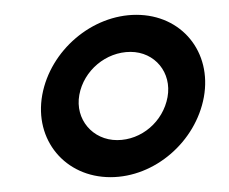

<svg xmlns="http://www.w3.org/2000/svg" viewBox="-20 -198 309 259"><path d="M87 -70C93 -103 123 -128 156 -128C189 -128 212 -100 206 -67C200 -34 171 -9 138 -9C105 -9 81 -37 87 -70ZM37 -70C26 -9 68 41 129 41C189 41 244 -7 255 -67C266 -128 225 -178 164 -178C104 -178 48 -130 37 -70Z"/></svg>

Font: Blanket
Style: BlkOutlineObl
Weight: 900
Foundry: Cannot Into Space Fonts
Version: Version 0.9